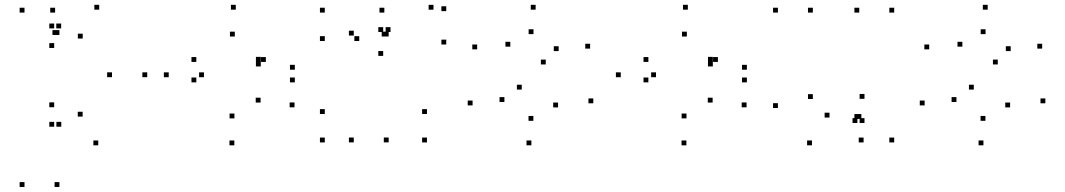

<svg xmlns="http://www.w3.org/2000/svg" viewBox="-20 -576 4380 790"><path d="M215.8 -432.1V-452.1H195.8V-432.1ZM206.7 -524.2V-544.2H186.7V-524.2ZM80.8 -524.2V-544.2H60.8V-524.2ZM80.8 193.3V173.3H60.8V193.3ZM224.5 193.3V173.3H204.5V193.3ZM224.5 -432.1V-452.1H204.5V-432.1ZM388.2 -536.2V-556.2H368.2V-536.2ZM231.6 -459.2V-479.2H211.6V-459.2ZM202.9 -459.2V-479.2H182.9V-459.2ZM202.9 -378.6V-398.6H182.9V-378.6ZM320.3 -417.4V-437.4H300.3V-417.4ZM440.8 -258.4V-278.4H420.8V-258.4ZM320 -96.2V-116.2H300V-96.2ZM202.9 -134.8V-154.8H182.9V-134.8ZM202.9 -54.6V-74.6H182.9V-54.6ZM232.1 -54.6V-74.6H212.1V-54.6ZM384.2 22V2H364.2V22ZM585.8 -258.4V-278.4H565.8V-258.4Z M944.2 22V2H924.2V22ZM1191.8 -134.4V-154.4H1171.8V-134.4ZM1052.2 -154V-174H1032.2V-154ZM944.6 -88.9V-108.9H924.6V-88.9ZM819.2 -258.3V-278.3H799.2V-258.3ZM946.1 -425.7V-445.7H926.1V-425.7ZM1053 -322V-342H1033V-322ZM1053 -302.6V-322.6H1033V-302.6ZM1073.9 -321.2V-341.2H1053.9V-321.2ZM787.8 -321.2V-341.2H767.8V-321.2ZM787.8 -237.1V-257.1H767.8V-237.1ZM1193.1 -237.1V-257.1H1173.1V-237.1ZM1193.1 -289.2V-309.2H1173.1V-289.2ZM950.2 -536.2V-556.2H930.2V-536.2ZM674.2 -258.3V-278.3H654.2V-258.3Z M1316.4 -524.2V-544.2H1296.4V-524.2ZM1316.4 -407.2V-427.2H1296.4V-407.2ZM1458.1 -407.2V-427.2H1438.1V-407.2ZM1435.6 -429.7V-449.7H1415.6V-429.7ZM1435.6 9.8V-10.2H1415.6V9.8ZM1579.2 9.8V-10.2H1559.2V9.8ZM1579.2 -425.8V-445.8H1559.2V-425.8ZM1570.6 -425.8V-445.8H1550.6V-425.8ZM1561.4 -524.2V-544.2H1541.4V-524.2ZM1816.1 -530.2V-550.2H1796.1V-530.2ZM1763.6 -536.1V-556.1H1743.6V-536.1ZM1586.8 -444.3V-464.3H1566.8V-444.3ZM1556.6 -444.3V-464.3H1536.6V-444.3ZM1556.6 -346V-366H1536.6V-346ZM1816.1 -392.9V-412.9H1796.1V-392.9ZM1736.8 10V-10H1716.8V10ZM1736.8 -107V-127H1716.8V-107ZM1316.4 -107V-127H1296.4V-107ZM1316.4 10V-10H1296.4V10Z M1943.3 -372.9V-392.9H1923.3V-372.9ZM2126.8 -207.4V-227.4H2106.8V-207.4ZM2276.2 -134.1V-154.1H2256.2V-134.1ZM2174.6 -78.9V-98.9H2154.6V-78.9ZM2055.4 -156.4V-176.4H2035.4V-156.4ZM1924.5 -142.3V-162.3H1904.5V-142.3ZM2166.4 21.9V1.9H2146.4V21.9ZM2421.2 -151V-171H2401.2V-151ZM2225.5 -310.8V-330.8H2205.5V-310.8ZM2079.7 -384V-404H2059.7V-384ZM2175.1 -435.6V-455.6H2155.1V-435.6ZM2278.6 -365.8V-385.8H2258.6V-365.8ZM2408.1 -376V-396H2388.1V-376ZM2183.9 -536.2V-556.2H2163.9V-536.2Z M2804.2 22V2H2784.2V22ZM3051.8 -134.4V-154.4H3031.8V-134.4ZM2912.2 -154V-174H2892.2V-154ZM2804.6 -88.9V-108.9H2784.6V-88.9ZM2679.2 -258.3V-278.3H2659.2V-258.3ZM2806.1 -425.7V-445.7H2786.1V-425.7ZM2913 -322V-342H2893V-322ZM2913 -302.6V-322.6H2893V-302.6ZM2933.9 -321.2V-341.2H2913.9V-321.2ZM2647.8 -321.2V-341.2H2627.8V-321.2ZM2647.8 -237.1V-257.1H2627.8V-237.1ZM3053.1 -237.1V-257.1H3033.1V-237.1ZM3053.1 -289.2V-309.2H3033.1V-289.2ZM2810.2 -536.2V-556.2H2790.2V-536.2ZM2534.2 -258.3V-278.3H2514.2V-258.3Z M3524.2 -86.7V-106.7H3504.2V-86.7ZM3533.3 10V-10H3513.3V10ZM3659.2 10V-10H3639.2V10ZM3659.2 -524.2V-544.2H3639.2V-524.2ZM3515.5 -524.2V-544.2H3495.5V-524.2ZM3515.5 -86.7V-106.7H3495.5V-86.7ZM3180.8 -131.5V-151.5H3160.8V-131.5ZM3320.9 21.9V1.9H3300.9V21.9ZM3507.8 -69.9V-89.9H3487.8V-69.9ZM3537 -69.9V-89.9H3517V-69.9ZM3537 -169.4V-189.4H3517V-169.4ZM3393 -92.3V-112.3H3373V-92.3ZM3324.5 -168.6V-188.6H3304.5V-168.6ZM3324.5 -524.2V-544.2H3304.5V-524.2ZM3180.8 -524.2V-544.2H3160.8V-524.2Z M3803.3 -372.9V-392.9H3783.3V-372.9ZM3986.8 -207.4V-227.4H3966.8V-207.4ZM4136.2 -134.1V-154.1H4116.2V-134.1ZM4034.6 -78.9V-98.9H4014.6V-78.9ZM3915.4 -156.4V-176.4H3895.4V-156.4ZM3784.5 -142.3V-162.3H3764.5V-142.3ZM4026.4 21.9V1.9H4006.4V21.9ZM4281.2 -151V-171H4261.2V-151ZM4085.5 -310.8V-330.8H4065.5V-310.8ZM3939.7 -384V-404H3919.7V-384ZM4035.1 -435.6V-455.6H4015.1V-435.6ZM4138.6 -365.8V-385.8H4118.6V-365.8ZM4268.1 -376V-396H4248.1V-376ZM4043.9 -536.2V-556.2H4023.9V-536.2Z"/></svg>

Font: Monaspace Neon Dots Var
Style: Regular
Weight: 400
Designer: Riley Cran and the Lettermatic Team
Version: Version 1.100 (Monaspace Neon Dots)